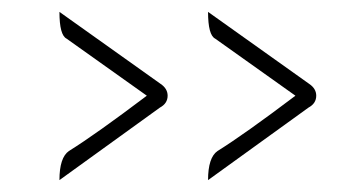

<svg xmlns="http://www.w3.org/2000/svg" viewBox="-20 -443 595 323"><path d="M512 -282Q512 -269 499 -262L330 -140Q330 -178 346 -189Q391 -217 477 -282L342 -378Q330 -384 330 -423L500 -302Q512 -294 512 -282ZM262 -282Q262 -269 249 -262L80 -140Q80 -178 96 -189Q141 -217 227 -282L92 -378Q80 -384 80 -423L250 -302Q262 -294 262 -282Z"/></svg>

Font: Afta sans
Style: Regular
Weight: 400
Designer: par.qink
Foundry: Oriol Esparraguera Font
Version: Version 1.000